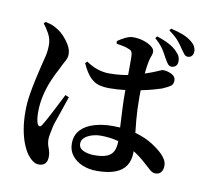

<svg xmlns="http://www.w3.org/2000/svg" viewBox="-95 -955 1190 1123"><g transform="rotate(10 500.0 -393.5)"><path d="M871 -633Q857 -634 848.5 -645.5Q840 -657 829 -676Q818 -699 801 -725Q784 -751 750 -781L758 -793Q798 -781 830.5 -764Q863 -747 882 -726Q897 -711 902.5 -697.5Q908 -684 907 -670Q907 -651 896 -642Q885 -633 871 -633ZM546 43Q501 43 462.5 27.5Q424 12 400 -18Q376 -48 376 -90Q376 -140 406 -171.5Q436 -203 485.5 -217.5Q535 -232 592 -232Q675 -232 734.5 -214.5Q794 -197 834.5 -171Q875 -145 899 -121Q915 -105 923.5 -89Q932 -73 932 -55Q932 -30 920 -16Q908 -2 888 -2Q871 -2 856.5 -14Q842 -26 817 -49Q773 -90 728 -115Q683 -140 635.5 -152Q588 -164 536 -164Q508 -164 482.5 -156Q457 -148 440.5 -133.5Q424 -119 424 -98Q424 -70 452 -57.5Q480 -45 516 -45Q567 -45 593.5 -57Q620 -69 630.5 -92Q641 -115 641 -149Q641 -168 639.5 -199Q638 -230 636 -268.5Q634 -307 632 -348.5Q630 -390 630 -429Q630 -467 630.5 -509Q631 -551 631 -587Q631 -623 631 -641Q631 -663 628 -672.5Q625 -682 619.5 -686Q614 -690 605 -693Q589 -700 570 -703.5Q551 -707 533 -710L531 -725Q550 -739 575.5 -751.5Q601 -764 621 -764Q655 -764 684.5 -754.5Q714 -745 732.5 -730.5Q751 -716 751 -701Q751 -689 748 -680.5Q745 -672 741 -661.5Q737 -651 734 -632Q730 -614 726.5 -581Q723 -548 720.5 -508Q718 -468 718 -427Q718 -351 723.5 -290Q729 -229 734.5 -182.5Q740 -136 740 -102Q740 -55 719.5 -22.5Q699 10 656 26.5Q613 43 546 43ZM206 65Q188 65 170.5 52.5Q153 40 138 20Q120 -5 106 -41.5Q92 -78 84 -125Q76 -172 76 -229Q76 -276 84 -327Q92 -378 102.5 -424Q113 -470 120 -500Q130 -537 137 -568.5Q144 -600 144 -634Q144 -668 127.5 -699Q111 -730 92 -753L102 -763Q127 -758 144.5 -751Q162 -744 181 -731Q196 -722 216 -701Q236 -680 251.5 -653.5Q267 -627 267 -599Q267 -579 256 -560Q245 -541 228 -505Q210 -473 191.5 -429.5Q173 -386 161.5 -337Q150 -288 150 -238Q150 -215 152.5 -196.5Q155 -178 160 -167Q165 -157 172.5 -156Q180 -155 187 -167Q195 -180 209 -205Q223 -230 237.5 -259Q252 -288 266.5 -315.5Q281 -343 290 -362L312 -353Q305 -332 296 -306Q287 -280 278 -253Q269 -226 261 -204Q253 -182 250 -168Q244 -138 240.5 -120.5Q237 -103 237 -91Q237 -65 247 -40Q257 -15 257 9Q257 65 206 65ZM535 -446Q503 -446 475 -453Q447 -460 421.5 -485.5Q396 -511 371 -566L382 -577Q419 -552 453 -541.5Q487 -531 518 -531Q562 -531 599 -536Q636 -541 667 -549Q698 -557 721 -565Q774 -583 797.5 -594Q821 -605 826 -605Q853 -605 878 -592.5Q903 -580 903 -557Q903 -533 888.5 -523Q874 -513 840 -498Q823 -492 790 -483Q757 -474 714.5 -465.5Q672 -457 626 -451.5Q580 -446 535 -446ZM955 -707Q942 -707 933 -718.5Q924 -730 912 -747Q901 -765 881 -789Q861 -813 823 -840L831 -852Q875 -842 905 -830Q935 -818 957 -800Q975 -786 982 -770.5Q989 -755 988 -743Q988 -728 979.5 -717.5Q971 -707 955 -707Z"/></g></svg>

Font: Noto Serif HK ExtraLight
Style: Bold
Weight: 700
Version: Version 2.002-H1;hotconv 1.1.0;makeotfexe 2.6.0